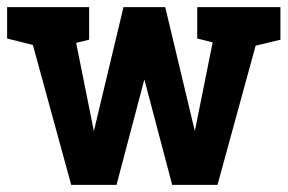

<svg xmlns="http://www.w3.org/2000/svg" viewBox="-45 -520 809 540"><path d="M439.3 0 307.3 -500H419.7L503 -151.3L573 -500H703.7L566.7 0ZM155.3 0 18.3 -500H149L219 -151.3L302.3 -500H414.7L282.7 0ZM55 -391.7 -25 -411.7V-500H55ZM92.3 -381 125.7 -500H205.7V-408.3ZM589.7 -391.7 509.7 -411.7V-500H589.7ZM630.3 -381 663.7 -500H743.7V-408.3Z"/></svg>

Font: Epunda Slab Light
Style: Regular
Weight: 300
Designer: Simon Atzbach
Foundry: typofactur
Version: Version 1.102